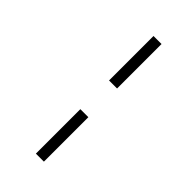

<svg xmlns="http://www.w3.org/2000/svg" viewBox="-301 -838 1157 1157"><g transform="rotate(45 277.0 -260.0)"><path d="M267.1 -760.7H335.4V-381.8H267.1ZM267.1 -137.2H335.4V241.7H267.1Z"/></g></svg>

Font: Viking Open Sans
Style: Italic
Weight: 400
Italic angle: -12°
Foundry: Ascender Corporation
Version: Version 2.000